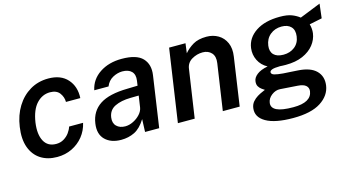

<svg xmlns="http://www.w3.org/2000/svg" viewBox="-78 -845 2405 1319"><g transform="rotate(-15 1124.0 -186.0)"><path d="M235.5 10Q167 10 118.5 -21.2Q70 -52.5 48.2 -112.2Q26.5 -172 39 -256.5Q50.5 -337 88 -397.8Q125.5 -458.5 183.2 -492.8Q241 -527 313.5 -527Q402.5 -527 449.5 -474.2Q496.5 -421.5 492 -340H390Q390 -375 368.5 -403.8Q347 -432.5 300.5 -432.5Q245.5 -432.5 205 -389.2Q164.5 -346 151 -257.5Q139.5 -175.5 165.5 -127Q191.5 -78.5 251.5 -78.5Q282 -78.5 305.8 -92.8Q329.5 -107 345 -128.2Q360.5 -149.5 367 -171H466.5Q454.5 -118 421.8 -77.2Q389 -36.5 341 -13.2Q293 10 235.5 10Z M690.5 10Q618 10 577 -30.2Q536 -70.5 546.5 -144Q558.5 -229.5 624.8 -273Q691 -316.5 821.5 -318.5L894 -320.5L899 -355.5Q905 -397.5 883 -420Q861 -442.5 817 -442.5Q782 -442 748.8 -423.8Q715.5 -405.5 700 -367H598.5Q614 -441 678.8 -484Q743.5 -527 835.5 -527Q941.5 -527 983.8 -482Q1026 -437 1015 -362.5L962 0H861.5L865 -90.5Q829 -32.5 785.8 -11.2Q742.5 10 690.5 10ZM741 -72.5Q769.5 -72.5 798.2 -86.8Q827 -101 847.5 -123.5Q868 -146 872 -171.5L884 -253L824.5 -252Q758.5 -251 714.2 -229.5Q670 -208 662.5 -156.5Q657 -117 679.5 -94.8Q702 -72.5 741 -72.5Z M1095 0 1171 -517H1287.5L1278.5 -448Q1304 -478.5 1341.2 -500.8Q1378.5 -523 1437.5 -523Q1484 -523 1520.5 -501.5Q1557 -480 1575 -439.5Q1593 -399 1584.5 -342.5L1534.5 0H1414.5L1463 -328.5Q1470 -375.5 1446.8 -400.8Q1423.5 -426 1384.5 -426Q1343 -426 1306.8 -404.5Q1270.5 -383 1265 -340.5L1214.5 0Z M1870.5 171Q1742 171 1677.8 134Q1613.5 97 1622 34Q1625.5 8 1640.8 -9.8Q1656 -27.5 1675 -39Q1694 -50.5 1710 -57Q1726 -63.5 1731.5 -66.5Q1725 -71 1712.2 -79.5Q1699.5 -88 1690.2 -103Q1681 -118 1684.5 -141.5Q1687.5 -165.5 1713.5 -186.2Q1739.5 -207 1791 -217Q1748.5 -240 1728.2 -281Q1708 -322 1714 -368Q1723.5 -438.5 1788.5 -481.8Q1853.5 -525 1959.5 -525Q2011.5 -525 2043 -513Q2074.5 -501 2098.5 -482Q2113.5 -488 2141.8 -499.2Q2170 -510.5 2199.2 -522.2Q2228.5 -534 2247.5 -541.5L2235.5 -440L2145.5 -421.5Q2155 -389 2151 -357Q2145 -313 2116 -276.2Q2087 -239.5 2036.5 -217.2Q1986 -195 1914.5 -195Q1905 -195 1892.2 -195.5Q1879.5 -196 1873.5 -196.5Q1833.5 -196 1817 -189.8Q1800.5 -183.5 1800 -172.5Q1800.5 -158.5 1820.5 -152.5Q1840.5 -146.5 1881.5 -143Q1900.5 -141.5 1927.8 -140.2Q1955 -139 1986.5 -136.5Q2073.5 -131 2113.8 -90.8Q2154 -50.5 2145.5 13Q2135.5 83 2067 127Q1998.5 171 1870.5 171ZM1918.5 -266.5Q1965.5 -266.5 1998.5 -292.5Q2031.5 -318.5 2037.5 -365Q2043.5 -409 2020.5 -433Q1997.5 -457 1954 -457Q1906 -457 1872.5 -429.2Q1839 -401.5 1832.5 -353.5Q1827 -312.5 1849.5 -289.5Q1872 -266.5 1918.5 -266.5ZM1891 99.5Q2018 99.5 2028.5 22.5Q2031.5 -2 2014 -17.5Q1996.5 -33 1956.5 -35.5L1833 -44Q1801.5 -46 1773 -24.2Q1744.5 -2.5 1740.5 29Q1736 63.5 1772.2 81.5Q1808.5 99.5 1891 99.5Z"/></g></svg>

Font: Public Sans SemiBold
Style: Italic
Weight: 600
Italic angle: -8°
Designer: The Public Sans project authors (U.S. Web Design System). Libre Franklin designed by Pablo Impallari and Rodrigo Fuenzal
Version: Version 1.007; ttfautohint (v1.8.1) -l 8 -r 50 -G 200 -x 14 